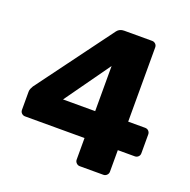

<svg xmlns="http://www.w3.org/2000/svg" viewBox="-125 -821 932 943"><g transform="rotate(20 341.5 -350.0)"><path d="M389 0Q379 0 371.5 -7.5Q364 -15 364 -25V-138H53Q43 -138 35.5 -145Q28 -152 28 -163V-258Q28 -267 31.5 -274.5Q35 -282 39 -289L330 -683Q343 -700 367 -700H513Q523 -700 530.5 -693Q538 -686 538 -675V-287H626Q638 -287 645 -279.5Q652 -272 652 -262V-163Q652 -152 644.5 -145Q637 -138 627 -138H538V-25Q538 -15 530.5 -7.5Q523 0 513 0ZM200 -280H368V-516Z"/></g></svg>

Font: Rubik
Style: Bold
Weight: 700
Designer: Hubert and Fischer
Foundry: Hubert and Fischer
Version: Version 2.300;gftools[0.9.30]